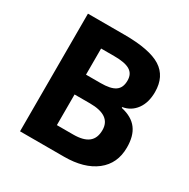

<svg xmlns="http://www.w3.org/2000/svg" viewBox="-161 -861 994 1009"><g transform="rotate(30 336.0 -357.0)"><path d="M89.8 0H356.9C437.5 0 501.5 -18.1 548.8 -54.7C595.7 -91.3 619.1 -142.1 619.1 -207C619.1 -298.8 581.5 -354 491.2 -374V-378.9C524.4 -384.3 551.3 -400.9 571.3 -428.2C591.3 -455.6 601.1 -490.7 601.1 -533.2C601.1 -596.2 578.1 -642.1 532.7 -670.9C486.8 -699.7 413.1 -713.9 312 -713.9H89.8ZM241.2 -589.8H320.8C407.2 -589.8 445.8 -567.9 445.8 -513.2C445.8 -454.6 411.1 -431.2 329.1 -431.2H241.2ZM335 -311C419.4 -311 461.9 -281.2 461.9 -222.2C461.9 -156.2 423.3 -125 339.8 -125H241.2V-311Z"/></g></svg>

Font: Samim
Style: Bold
Weight: 700
Foundry: DejaVu fonts team - Redesigned by Saber Rastikerdar
Version: Version 4.0.5